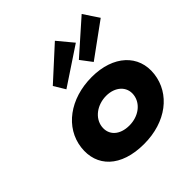

<svg xmlns="http://www.w3.org/2000/svg" viewBox="-222 -1039 1234 1234"><g transform="rotate(-45 395.0 -422.5)"><path d="M243.9 -664 290.5 -587 545.3 -756 458.8 -860ZM480.8 -664 539.1 -587 771.4 -756 702.2 -860ZM93.8 -256C113.5 -416 263.2 -528 461.6 -528C656.4 -528 778.7 -416 759 -256C739.6 -98 596.8 15 395 15C184.6 15 74.4 -98 93.8 -256ZM281.8 -256C273.2 -186 325.2 -136 412.3 -136C495.8 -136 562.4 -186 571 -256C579.7 -327 521.8 -377 441.9 -377C360.8 -377 290.6 -327 281.8 -256Z"/></g></svg>

Font: Hussar
Style: BdSuprExtOblOne
Weight: 700
Foundry: Cannot Into Space Fonts
Version: Version 2.00